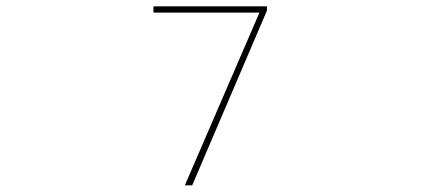

<svg xmlns="http://www.w3.org/2000/svg" viewBox="-20 -672 1310 598"><path d="M555.7 -94.7H578.6L811.5 -639.2V-652.3H458V-632.8H788.1Z"/></svg>

Font: Noto Emoji Light
Style: Regular
Weight: 300
Designer: Google, Inc.
Foundry: Google, Inc.
Version: Version 2.001